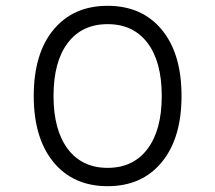

<svg xmlns="http://www.w3.org/2000/svg" viewBox="-20 -626 740 660"><path d="M350 14Q232 14 164 -68.5Q96 -151 96 -296Q96 -442 164 -524Q232 -606 350 -606Q468 -606 536 -524Q604 -442 604 -296Q604 -151 536 -68.5Q468 14 350 14ZM350 -49Q438 -49 487 -114Q536 -179 536 -296Q536 -414 487 -478.5Q438 -543 350 -543Q262 -543 213 -478.5Q164 -414 164 -296Q164 -179 213 -114Q262 -49 350 -49Z"/></svg>

Font: Martian Mono ExtraLight
Style: Regular
Weight: 200
Monospace: yes
Designer: Roman Shamin
Foundry: Evil Martians
Version: Version 1.000; ttfautohint (v1.8.4.7-5d5b)